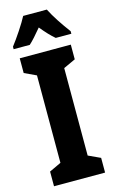

<svg xmlns="http://www.w3.org/2000/svg" viewBox="-139 -983 617 1035"><g transform="rotate(-15 169.5 -465.0)"><path d="M236 -930H104C86 -894 37 -821 8 -784V-770H98C116 -786 141 -814 169 -848C197 -814 221 -788 243 -770H330V-784C292 -835 258 -886 236 -930ZM312 0V-82L245 -113V-601L312 -632V-714H27V-632L93 -601V-113L27 -82V0Z"/></g></svg>

Font: Noto Sans Thai Looped ExtraCondensed ExtraBold
Style: Regular
Weight: 800
Width: 2
Designer: Sasikarn Vongin, Ben Mitchell
Foundry: The Fontpad Ltd
Version: Version 1.001